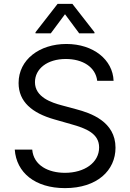

<svg xmlns="http://www.w3.org/2000/svg" viewBox="-20 -966 678 999"><path d="M485.8 -545.5H571C567.1 -655.2 465.9 -737.2 325.3 -737.2C186.1 -737.2 76.7 -656.2 76.7 -534.1C76.7 -436.1 147.7 -377.8 261.4 -345.2L350.9 -319.6C427.6 -298.3 495.7 -271.3 495.7 -198.9C495.7 -119.3 419 -66.8 318.2 -66.8C231.5 -66.8 154.8 -105.1 147.7 -187.5H56.8C65.3 -68.2 161.9 12.8 318.2 12.8C485.8 12.8 581 -79.5 581 -197.4C581 -333.8 451.7 -377.8 376.4 -397.7L302.6 -417.6C248.6 -431.8 161.9 -460.2 161.9 -538.4C161.9 -608 225.9 -659.1 322.4 -659.1C410.5 -659.1 477.3 -617.2 485.8 -545.5ZM164.8 -792.6H244.3L318.2 -892L392 -792.6H471.6V-798.3L356.5 -946H279.8L164.8 -798.3Z"/></svg>

Font: Magic Ui Pro
Style: Regular
Weight: 400
Designer: Stefan Endress, Andreas Faust
Version: Version 1.000;FEAKit 1.0